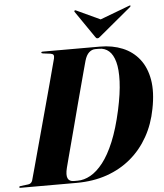

<svg xmlns="http://www.w3.org/2000/svg" viewBox="-76 -953 860 1005"><g transform="rotate(-5 354.5 -450.5)"><path d="M-15.5 -4Q-15.5 -6 -14 -7.2Q-12.5 -8.5 -9 -9L31.5 -14Q39 -15 44 -18.2Q49 -21.5 52 -26.8Q55 -32 56.5 -39.5Q62.5 -60 73.2 -100Q84 -140 98.2 -192.2Q112.5 -244.5 128.2 -302.5Q144 -360.5 159.5 -417.8Q175 -475 188.5 -524.8Q202 -574.5 211.2 -610.2Q220.5 -646 224.5 -660Q227 -672.5 223.5 -678Q220 -683.5 208.5 -685.5L168.5 -690.5Q164 -691.5 162.5 -692.5Q161 -693.5 161 -696Q161 -698 162.8 -699Q164.5 -700 168 -700H469.5Q535 -700 587.8 -678.2Q640.5 -656.5 675 -612.8Q709.5 -569 720.8 -503.8Q732 -438.5 714.5 -351Q699.5 -272 663.2 -207.5Q627 -143 572.2 -96.8Q517.5 -50.5 445.2 -25.2Q373 0 285 0H-9.5Q-12.5 0 -14 -1Q-15.5 -2 -15.5 -4ZM292.5 -11Q326 -11 360 -30Q394 -49 426 -89.8Q458 -130.5 485.8 -197.5Q513.5 -264.5 534.5 -360Q553.5 -447.5 556 -510Q558.5 -572.5 547.8 -612Q537 -651.5 515.5 -670.2Q494 -689 464.5 -689H444Q425.5 -689 410.8 -675.5Q396 -662 387.5 -632.5Q382.5 -614.5 373.2 -580Q364 -545.5 351.8 -500Q339.5 -454.5 326.2 -404Q313 -353.5 299.8 -303.2Q286.5 -253 274.8 -208.8Q263 -164.5 254.2 -131.2Q245.5 -98 241.5 -82.5Q232.5 -46.5 240 -28.8Q247.5 -11 272.5 -11ZM520 -825.5 362 -899Q356.5 -902 354.5 -900Q352.5 -899 352 -897Q351.5 -895 353 -892.5L449.5 -752Q452.5 -748 454.5 -746.2Q456.5 -744.5 460.5 -744.5Q464.5 -744.5 467.5 -746.2Q470.5 -748 475 -752L644 -892.5Q646.5 -895 647.2 -897Q648 -899 647 -900Q645.5 -901 643.2 -900.8Q641 -900.5 638 -899L443 -825.5Z"/></g></svg>

Font: Fraunces 120pt
Style: Bold Italic
Weight: 700
Italic angle: -16°
Version: Version 1.000;[b76b70a41]